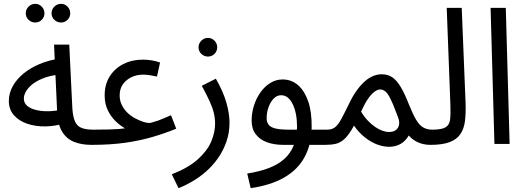

<svg xmlns="http://www.w3.org/2000/svg" viewBox="-20 -748 2734 998"><path d="M297 -631Q277 -631 262.5 -645Q248 -659 248 -679Q248 -699 262.5 -713.5Q277 -728 297 -728Q317 -728 331 -713.5Q345 -699 345 -679Q345 -659 331 -645Q317 -631 297 -631ZM163 -631Q143 -631 128.5 -645Q114 -659 114 -679Q114 -699 128.5 -713.5Q143 -728 163 -728Q183 -728 197 -713.5Q211 -699 211 -679Q211 -659 197 -645Q183 -631 163 -631Z M456 5Q404 5 365 -10.5Q326 -26 303 -63.5Q280 -101 277 -168L261 -516H340L356 -186Q359 -139 370.5 -115Q382 -91 405.5 -82.5Q429 -74 465 -74Q486 -74 495.5 -63.5Q505 -53 505 -37Q505 -21 492.5 -8Q480 5 456 5ZM319 -108Q268 -92 217 -91Q166 -90 122.5 -104.5Q79 -119 52.5 -149Q26 -179 26 -223Q26 -264 46.5 -300.5Q67 -337 102.5 -366Q138 -395 185.5 -415Q233 -435 287 -443L301 -361Q253 -358 216.5 -345.5Q180 -333 155 -315Q130 -297 117 -276Q104 -255 104 -236Q104 -213 120 -199Q136 -185 161 -178Q186 -171 214.5 -170Q243 -169 269 -172.5Q295 -176 311 -182Z M455 5 465 -74Q517 -74 548.5 -75Q580 -76 599 -77.5Q618 -79 630 -81Q609 -92 584 -115Q559 -138 541.5 -172.5Q524 -207 524 -252Q524 -309 550 -350.5Q576 -392 621 -415Q666 -438 723 -438Q745 -438 767 -434.5Q789 -431 812 -423L796 -350Q778 -354 759.5 -357Q741 -360 724 -360Q690 -360 662.5 -346.5Q635 -333 618.5 -309.5Q602 -286 602 -252Q602 -225 613 -202.5Q624 -180 642 -162.5Q660 -145 681.5 -133.5Q703 -122 724 -115Q745 -108 761 -109Q774 -113 783.5 -115.5Q793 -118 804 -122Q815 -126 830 -132.5Q845 -139 869 -149L896 -79Q837 -55 772.5 -36Q708 -17 631 -6Q554 5 455 5Z M1061 -454Q1041 -454 1026.5 -468Q1012 -482 1012 -502Q1012 -522 1026.5 -536.5Q1041 -551 1061 -551Q1081 -551 1095 -536.5Q1109 -522 1109 -502Q1109 -482 1095 -468Q1081 -454 1061 -454Z M908 230 873 158Q960 124 1009 79.5Q1058 35 1078 -12.5Q1098 -60 1098 -106Q1098 -133 1091.5 -160.5Q1085 -188 1069.5 -222Q1054 -256 1029 -302L1102 -339Q1140 -273 1156.5 -215Q1173 -157 1173 -111Q1173 -57 1156.5 -10.5Q1140 36 1112.5 75Q1085 114 1050.5 144Q1016 174 979 195.5Q942 217 908 230Z M1283 230 1265 154Q1329 144 1377.5 125.5Q1426 107 1458.5 77.5Q1491 48 1507 6.5Q1523 -35 1524 -89Q1524 -160 1501.5 -206.5Q1479 -253 1441 -253Q1420 -253 1403.5 -236.5Q1387 -220 1376.5 -192.5Q1366 -165 1366 -134Q1366 -116 1373.5 -104Q1381 -92 1395.5 -85.5Q1410 -79 1432 -76.5Q1454 -74 1482 -74H1681Q1701 -74 1711 -64Q1721 -54 1721 -37Q1721 -18 1707 -6.5Q1693 5 1671 5H1454Q1405 5 1368 -8.5Q1331 -22 1309.5 -50Q1288 -78 1288 -121Q1288 -161 1300 -199Q1312 -237 1333.5 -267.5Q1355 -298 1384.5 -316.5Q1414 -335 1449 -335Q1495 -335 1529 -305.5Q1563 -276 1582 -221Q1601 -166 1600 -86Q1599 2 1563.5 68Q1528 134 1457.5 174.5Q1387 215 1283 230Z M1671 5 1681 -74Q1706 -74 1722 -87Q1738 -100 1753.5 -128.5Q1769 -157 1792 -204Q1813 -249 1835.5 -279.5Q1858 -310 1879.5 -328Q1901 -346 1922.5 -354Q1944 -362 1964 -362Q1995 -362 2018 -347Q2041 -332 2062 -297.5Q2083 -263 2106 -204Q2126 -154 2143 -125.5Q2160 -97 2180 -85.5Q2200 -74 2227 -74Q2248 -74 2257.5 -63.5Q2267 -53 2267 -37Q2267 -21 2254.5 -8Q2242 5 2217 5Q2180 5 2148.5 -10Q2117 -25 2094 -57L2116 -71Q2107 -42 2089.5 -22.5Q2072 -3 2050 6Q2028 15 2002 15Q1973 15 1940.5 3Q1908 -9 1876.5 -34Q1845 -59 1820 -95Q1795 -49 1772.5 -27.5Q1750 -6 1725.5 -0.5Q1701 5 1671 5ZM1857 -168Q1872 -142 1891 -122Q1910 -102 1929.5 -88.5Q1949 -75 1967.5 -68.5Q1986 -62 2002 -62Q2036 -62 2049 -85Q2062 -108 2047 -144Q2034 -179 2023 -205Q2012 -231 2002 -248.5Q1992 -266 1980.5 -274.5Q1969 -283 1956 -283Q1942 -283 1925 -270Q1908 -257 1891 -231.5Q1874 -206 1857 -168Z M2217 5 2226 -74Q2275 -74 2295.5 -86Q2316 -98 2319.5 -126.5Q2323 -155 2321 -205L2302 -707H2380L2400 -214Q2402 -161 2397 -120Q2392 -79 2373 -51Q2354 -23 2316.5 -9Q2279 5 2217 5Z M2550 0 2530 -707H2609L2629 0Z"/></svg>

Font: Noto Sans Arabic SemiCondensed
Style: Regular
Weight: 400
Width: 4
Designer: Monotype Design Team, Nadine Chahine, Nizar Qandah and Khaled Hosny
Foundry: Monotype Imaging Inc.
Version: Version 2.012